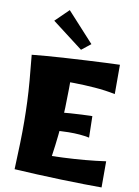

<svg xmlns="http://www.w3.org/2000/svg" viewBox="-110 -1123 868 1200"><g transform="rotate(10 324.0 -523.5)"><path d="M66 -13Q70 -107 72 -180Q74 -253 73.5 -316.5Q73 -380 70.5 -442Q68 -504 62 -575Q56 -646 47 -736L314 -714Q314 -633 313.5 -568.5Q313 -504 311 -447Q309 -390 304 -331.5Q299 -273 290.5 -204.5Q282 -136 269 -47ZM621 5Q576 5 508.5 4Q441 3 363 0.5Q285 -2 208 -5.5Q131 -9 66 -13L117 -131Q164 -131 224.5 -132.5Q285 -134 353 -137Q421 -140 489.5 -146Q558 -152 621 -161ZM490 -288Q433 -300 357.5 -299Q282 -298 191 -289L190 -401Q270 -412 348 -417.5Q426 -423 487 -424ZM601 -584Q538 -597 471 -602Q404 -607 341 -608Q278 -609 226 -608Q174 -607 142 -607L47 -736Q85 -740 141.5 -744.5Q198 -749 263 -753Q328 -757 392.5 -760.5Q457 -764 511.5 -766.5Q566 -769 601 -770ZM345 -820 149 -970 233 -1052 403 -866Z"/></g></svg>

Font: Marhey
Style: Bold
Weight: 700
Designer: Nur Syamsi & Bustanul Arifin
Foundry: Namelatype
Version: Version 1.000